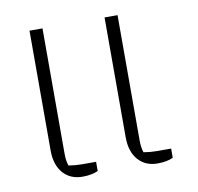

<svg xmlns="http://www.w3.org/2000/svg" viewBox="-64 -579 675 655"><g transform="rotate(-10 273.0 -251.0)"><path d="M79 -97V-512H124V-77Q124 -53 130 -36Q153 -32 177 -32H225V0Q203 10 171 10Q129 10 104 -18.5Q79 -47 79 -97ZM339 -97V-512H384V-77Q384 -53 390 -36Q413 -32 437 -32H485V0Q463 10 431 10Q389 10 364 -18.5Q339 -47 339 -97Z"/></g></svg>

Font: Athiti Light
Style: Regular
Weight: 300
Designer: CadsonDemak Team
Foundry: CadsonDemak
Version: Version 1.033